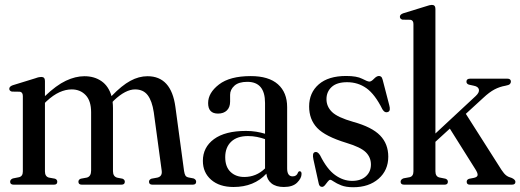

<svg xmlns="http://www.w3.org/2000/svg" viewBox="-20 -756 2130 786"><path d="M164 -424.5V-362.5Q210.5 -407 249.8 -425.5Q289 -444 325.5 -444Q366.5 -444 395.8 -423.5Q425 -403 436.5 -362.5Q479 -406.5 513.8 -425.2Q548.5 -444 584 -444Q681 -444 698 -318.5L733.5 -56Q735.5 -43.5 739 -37.5Q742.5 -31.5 752 -29.5L772.5 -25.5Q783 -21 783 -12Q783 0 769 0H604Q590 0 590 -12Q590 -20.5 600 -24.5L624.5 -29Q645 -34 642 -57L609.5 -296.5Q602.5 -343 584.5 -366.5Q566.5 -390 533 -390Q494 -390 446.5 -345L441 -339Q442.5 -326.5 442.5 -313V-55.5Q442.5 -33 460.5 -28.5L481.5 -24.5Q491 -20.5 491 -12Q491 0 477 0H315Q301 0 301 -12Q301 -21 311 -24.5L335.5 -29Q353 -33.5 353 -58V-296.5Q353 -343 330.8 -366.5Q308.5 -390 273.5 -390Q249 -390 223.5 -378.5Q198 -367 170.5 -341.5L164 -335V-54.5Q164 -33.5 180 -29L205 -24.5Q214.5 -21 214.5 -12Q214.5 0 201 0H36Q21.5 0 21.5 -12Q21.5 -21 32.5 -25.5L57.5 -30.5Q73.5 -34 73.5 -54V-362.5Q73.5 -378 62 -380.5L28.5 -381Q18 -384 18 -392.5Q18 -402 32 -407L124.5 -435.5Q134 -439 139.5 -440Q145 -441 149.5 -441Q164 -441 164 -424.5Z M810.5 -97.5Q810.5 -153 856 -186.5Q901.5 -220 987 -220Q1009.5 -220 1029 -216.8Q1048.5 -213.5 1065 -208.5V-334.5Q1065 -421 992.5 -421Q957 -421 939.5 -405Q922 -389 922 -368V-340Q922 -317 908.8 -304Q895.5 -291 872.5 -291Q832 -291 832 -334Q832 -376 876.5 -410.2Q921 -444.5 1006.5 -444.5Q1080 -444.5 1117.8 -411Q1155.5 -377.5 1155.5 -317.5V-66.5Q1155.5 -34 1178 -34Q1195 -34 1200 -50Q1202.5 -55 1206.5 -55Q1214.5 -55 1214.5 -44Q1214.5 -26.5 1196.5 -8.5Q1178.5 9.5 1142 9.5Q1110 9.5 1091.5 -5.2Q1073 -20 1070.5 -45Q1020 9.5 936 9.5Q878.5 9.5 844.5 -20Q810.5 -49.5 810.5 -97.5ZM902 -112.5Q902 -73 923.8 -52.2Q945.5 -31.5 980 -31.5Q1029 -31.5 1065 -66.5V-186.5Q1049 -192 1031.8 -195.5Q1014.5 -199 995 -199Q950.5 -199 926.2 -175.8Q902 -152.5 902 -112.5Z M1421.5 -15.5Q1457 -15.5 1477.8 -34.2Q1498.5 -53 1498.5 -82.5Q1498.5 -112 1477.5 -132.8Q1456.5 -153.5 1398.5 -171Q1311.5 -197.5 1278.5 -232.2Q1245.5 -267 1245.5 -320Q1245.5 -376.5 1285 -410.8Q1324.5 -445 1397 -445Q1441 -445 1462.8 -433.5Q1484.5 -422 1492.5 -422Q1500 -422 1511 -433.5Q1522 -445 1531.5 -445Q1536 -445 1540 -442Q1544 -439 1546.5 -429.5L1573.5 -325.5Q1580 -302.5 1569 -298Q1555.5 -292 1545.5 -308.5Q1515 -370 1480.2 -394.8Q1445.5 -419.5 1401 -419.5Q1359 -419.5 1337.8 -400Q1316.5 -380.5 1316.5 -350Q1316.5 -320 1339 -297.8Q1361.5 -275.5 1426.5 -257Q1502.5 -236 1536 -201.5Q1569.5 -167 1569.5 -114.5Q1569.5 -59 1529.8 -24.2Q1490 10.5 1426 10.5Q1396.5 10.5 1377 2.8Q1357.5 -5 1346.8 -12.5Q1336 -20 1332 -20Q1327.5 -20 1322 -12.8Q1316.5 -5.5 1310.5 1.8Q1304.5 9 1298.5 9Q1287 9 1284.5 -6L1263 -103.5Q1257.5 -129.5 1268.5 -133Q1280.5 -137 1290.5 -120Q1318.5 -63.5 1351.8 -39.5Q1385 -15.5 1421.5 -15.5Z M1634.5 0Q1620 0 1620 -12Q1620 -21.5 1632 -26L1656.5 -30.5Q1672.5 -34 1672.5 -54.5V-657.5Q1672.5 -673 1660.5 -675L1627.5 -675.5Q1617 -678.5 1617 -687.5Q1617 -696.5 1630.5 -701.5L1723 -730Q1740 -736 1748 -736Q1762.5 -736 1762.5 -719.5V-209.5L1927.5 -363Q1943 -377.5 1940.5 -389.5Q1938 -401.5 1920 -405L1899.5 -409.5Q1889.5 -413 1889.5 -421.5Q1889.5 -434 1905 -434H2056.5Q2071.5 -434 2071.5 -422Q2071.5 -416 2067.2 -411.8Q2063 -407.5 2049 -405Q2025.5 -401 2004.2 -389.8Q1983 -378.5 1958.5 -355.5L1887 -290L2033 -60.5Q2043.5 -44.5 2052.5 -37.8Q2061.5 -31 2075 -27.5Q2090 -20.5 2090 -11.5Q2090 0 2075.5 0H1903.5Q1890.5 0 1890.5 -12Q1890.5 -20.5 1900 -24L1920.5 -28Q1934 -31 1935.2 -39Q1936.5 -47 1925.5 -64L1821.5 -229.5L1762.5 -175.5V-55Q1762.5 -33.5 1778.5 -29.5L1803.5 -24.5Q1813.5 -21 1813.5 -12Q1813.5 0 1800 0Z"/></svg>

Font: Fraunces 144pt S050
Style: Regular
Weight: 400
Version: Version 1.000; ttfautohint (v1.8.3)